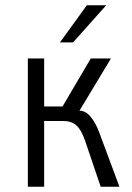

<svg xmlns="http://www.w3.org/2000/svg" viewBox="-20 -710 502 730"><path d="M208 -548.8 310.1 -689.9H383.8L257.8 -548.8ZM85.9 0V-487.8H147.9V-305.2H217.8L325.2 -487.8H401.9L282.2 -289.1Q305.7 -289.1 324.5 -266.1Q343.3 -243.2 356 -210L434.1 0H362.8L303.2 -175.8Q289.6 -215.8 270.8 -232.9Q252 -250 220.2 -250H147.9V0Z"/></svg>

Font: HK Grotesk Light
Style: Regular
Weight: 300
Designer: Alfredo Marco Pradil and Stefan Peev
Foundry: Hanken Design Co.
Version: Version 1.045;PS 001.045;hotconv 1.0.88;makeotf.lib2.5.64775